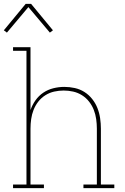

<svg xmlns="http://www.w3.org/2000/svg" viewBox="-32 -981 652 1001"><path d="M197 0H36V-19H106V-716H36V-735H127V-407Q136 -434 153 -458Q170 -482 194 -498Q218 -514 246.5 -521Q275 -528 303 -528Q331 -528 358 -522Q385 -516 408 -501.5Q431 -487 448.5 -465Q466 -443 476 -417.5Q486 -392 490 -364.5Q494 -337 494 -310V-19H564V0H403V-19H473V-310Q473 -335 469.5 -360Q466 -385 457 -408Q448 -431 432.5 -451Q417 -471 395.5 -484.5Q374 -498 349.5 -503.5Q325 -509 300 -509Q275 -509 250.5 -503.5Q226 -498 204.5 -484.5Q183 -471 167.5 -451Q152 -431 143 -408Q134 -385 130.5 -360Q127 -335 127 -310V-19H197ZM4 -811 -12 -823 102 -961H130L244 -823L228 -811L116 -944Z"/></svg>

Font: Iosevka HT Thin Extended
Style: Regular
Weight: 100
Width: 7
Monospace: yes
Designer: Belleve Invis
Foundry: Belleve Invis
Version: Version 32.3.0; ttfautohint (v1.8.4)